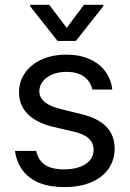

<svg xmlns="http://www.w3.org/2000/svg" viewBox="-20 -763 536 794"><path d="M254.9 -465.8Q222.7 -465.8 197.3 -455.6Q171.9 -445.3 157.2 -426.8Q142.6 -408.2 142.6 -385.7Q142.6 -359.4 165 -340.8Q187.5 -322.3 233.4 -311.5L312.5 -292Q383.8 -275.4 418.9 -239.7Q454.1 -204.1 454.1 -148.4Q454.1 -102.5 429.7 -66.4Q405.3 -30.3 358.4 -9.8Q311.5 10.7 246.1 10.7Q186.5 10.7 143.6 -6.3Q100.6 -23.4 74.7 -57.1Q48.8 -90.8 42 -138.7H129.9Q137.7 -100.6 166 -81.5Q194.3 -62.5 244.1 -62.5Q281.2 -62.5 309.1 -72.3Q336.9 -82 352.1 -100.6Q367.2 -119.1 367.2 -143.6Q367.2 -171.9 346.2 -190.9Q325.2 -210 280.3 -219.7L200.2 -238.3Q130.9 -254.9 94.7 -291.5Q58.6 -328.1 58.6 -380.9Q58.6 -425.8 83.5 -461.4Q108.4 -497.1 152.8 -517.1Q197.3 -537.1 254.9 -537.1Q308.6 -537.1 349.6 -519Q390.6 -501 415 -468.3Q439.5 -435.5 444.3 -392.6H362.3Q353.5 -427.7 326.7 -446.8Q299.8 -465.8 254.9 -465.8ZM255.9 -647.5 327.1 -743.2H407.2V-737.3L293.9 -593.8H217.8L104.5 -737.3V-743.2H183.6Z"/></svg>

Font: Pretendard JP Variable
Style: Regular
Weight: 400
Designer: Base glyphs from Inter by Rasmus Andersson; Hangul glyphs from Noto Sans CJK(Source Han Sans) by Jang Soo-young and Kang
Foundry: Kil Hyung-jin
Version: Version 1.307;Glyphs 3.2 (3192)